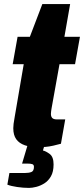

<svg xmlns="http://www.w3.org/2000/svg" viewBox="-20 -708 411 939"><path d="M167 12Q129 12 101.5 2.5Q74 -7 59.5 -27Q45 -47 45 -81Q45 -90 46.5 -103Q48 -116 52 -137L96 -394H42L66 -528H126L187 -688H323L295 -528H371L347 -394H271L232 -177Q231 -170 230 -163.5Q229 -157 229 -151Q229 -138 235.5 -131Q242 -124 259 -124H299L278 -5Q260 0 240 4.5Q220 9 201.5 10.5Q183 12 167 12ZM122 211Q94 211 63.5 206.5Q33 202 16 195L26 138H103Q122 138 134 133Q146 128 146 108Q146 98 138.5 95Q131 92 113 92H88L127 -39H210L190 28Q204 31 223 45Q242 59 242 96Q242 132 229 154.5Q216 177 196.5 189Q177 201 157 206Q137 211 122 211Z"/></svg>

Font: Archivo Condensed Black
Style: Italic
Weight: 900
Width: 3
Italic angle: -10°
Designer: Hector Gatti
Foundry: Omnibus-Type
Version: Version 2.001